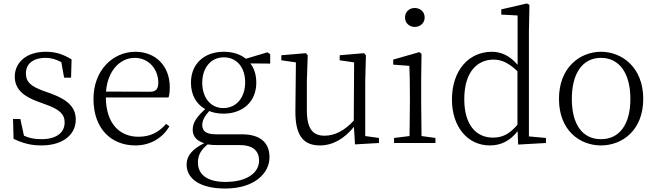

<svg xmlns="http://www.w3.org/2000/svg" viewBox="-20 -823 3773 1105"><path d="M232 -299C159 -326 129 -350 129 -401C129 -452 166 -490 243 -490C273 -490 303 -482 333 -465L349 -376H389L392 -481C344 -510 303 -525 244 -525C129 -525 65 -461 65 -382C65 -309 117 -268 196 -239L245 -221C323 -193 352 -166 352 -118C352 -62 308 -22 218 -22C177 -22 145 -29 118 -42L97 -138H55L58 -24C111 1 157 14 217 14C351 14 416 -55 416 -134C416 -201 377 -246 275 -284Z M590 -296C600 -420 674 -490 755 -490C838 -490 891 -422 891 -348C891 -315 881 -295 844 -295ZM950 -262C955 -277 957 -297 957 -322C957 -442 877 -525 759 -525C630 -525 518 -419 518 -254C518 -79 623 14 759 14C845 14 915 -28 955 -96L936 -110C896 -64 848 -36 777 -36C672 -36 591 -107 589 -262Z M1265 -201C1192 -201 1144 -261 1144 -347C1144 -432 1193 -493 1268 -493C1343 -493 1391 -435 1391 -349C1391 -262 1341 -201 1265 -201ZM1360 12C1442 12 1471 51 1471 101C1471 169 1405 224 1277 224C1180 224 1119 187 1119 112C1119 70 1137 39 1175 8C1192 11 1211 12 1232 12ZM1535 -511 1519 -522 1395 -485C1363 -511 1319 -525 1267 -525C1158 -525 1079 -458 1079 -347C1079 -276 1110 -224 1161 -195C1110 -149 1089 -115 1089 -77C1089 -37 1113 -12 1155 1C1087 35 1054 73 1054 124C1054 204 1128 262 1276 262C1447 262 1531 172 1531 82C1531 -2 1478 -50 1372 -50H1224C1164 -50 1144 -70 1144 -103C1144 -131 1158 -154 1184 -184C1208 -174 1236 -169 1267 -169C1375 -169 1455 -236 1455 -347C1455 -392 1443 -430 1421 -458L1535 -457Z M2082 -40V-355L2086 -505L2075 -517L1935 -505V-476L2018 -464L2016 -129C1964 -72 1907 -42 1848 -42C1781 -42 1746 -80 1746 -190V-355L1751 -505L1741 -517L1599 -505V-476L1683 -464L1680 -184C1679 -37 1730 14 1822 14C1896 14 1963 -26 2017 -93L2023 8L2161 0V-29Z M2367 -668C2398 -668 2424 -690 2424 -722C2424 -756 2398 -777 2367 -777C2336 -777 2311 -756 2311 -722C2311 -690 2336 -668 2367 -668ZM2406 -40C2405 -95 2404 -175 2404 -227V-376L2406 -513L2393 -523L2243 -480V-451L2336 -444C2338 -391 2339 -345 2339 -282V-227C2339 -175 2338 -95 2337 -40L2248 -29V0H2486V-29Z M2958 -105C2911 -50 2870 -31 2817 -31C2722 -31 2652 -102 2652 -252C2652 -412 2729 -480 2821 -480C2866 -480 2908 -461 2958 -413ZM3024 -38V-643L3027 -795L3012 -803L2865 -769V-739L2959 -734V-450C2912 -505 2861 -525 2811 -525C2678 -525 2581 -418 2581 -250C2581 -95 2670 14 2799 14C2865 14 2917 -14 2959 -68L2962 9L3122 0V-29Z M3439 14C3560 14 3682 -72 3682 -254C3682 -435 3560 -525 3439 -525C3318 -525 3197 -435 3197 -254C3197 -72 3317 14 3439 14ZM3439 -22C3334 -22 3271 -104 3271 -254C3271 -403 3334 -490 3439 -490C3543 -490 3608 -403 3608 -254C3608 -104 3543 -22 3439 -22Z"/></svg>

Font: Noto Serif CJK JP Light
Style: Regular
Weight: 300
Designer: Ryoko NISHIZUKA 西塚涼子 (kana & ideographs); Frank Grießhammer (Latin, Greek & Cyrillic); Wenlong ZHANG 张文龙 (bopomofo); San
Foundry: Adobe Systems Incorporated
Version: Version 1.001;PS 1.001;hotconv 16.6.54;makeotf.lib2.5.65590